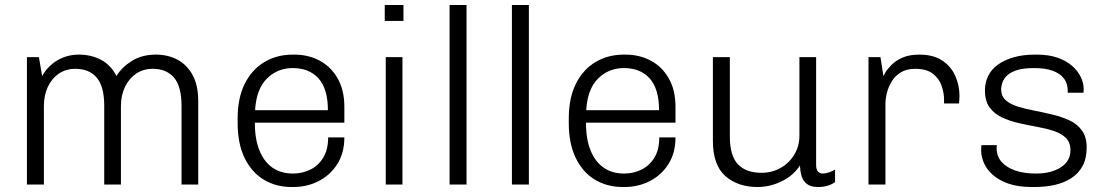

<svg xmlns="http://www.w3.org/2000/svg" viewBox="-20 -740 4436 770"><path d="M88 0V-511H136L149 -435Q172 -476 211 -498.5Q250 -521 296 -521Q346 -521 385.5 -500Q425 -479 447 -435Q468 -470 508.5 -495.5Q549 -521 605 -521Q654 -521 692 -500.5Q730 -480 752.5 -439Q775 -398 775 -334V0H708V-316Q708 -393 678 -428.5Q648 -464 592 -464Q555 -464 526.5 -445Q498 -426 481.5 -392Q465 -358 465 -315V0H398V-316Q398 -393 368 -428.5Q338 -464 282 -464Q245 -464 216.5 -445Q188 -426 172 -392Q156 -358 156 -315V0Z M1150 10Q1086 10 1037 -20Q988 -50 960.5 -107.5Q933 -165 933 -247V-264Q933 -347 961.5 -404Q990 -461 1040 -491Q1090 -521 1154 -521H1160Q1217 -521 1262.5 -496.5Q1308 -472 1334.5 -425Q1361 -378 1361 -312V-248H1002Q1002 -182 1020.5 -136.5Q1039 -91 1073 -67.5Q1107 -44 1155 -44Q1193 -44 1225 -60Q1257 -76 1276.5 -108Q1296 -140 1296 -189H1361Q1361 -127 1333 -82.5Q1305 -38 1258.5 -14Q1212 10 1156 10ZM1003 -298H1295Q1295 -384 1257.5 -425.5Q1220 -467 1154 -467Q1093 -467 1050.5 -425Q1008 -383 1003 -298Z M1527 0V-511H1594V0ZM1523 -656V-720H1598V-656Z M1783 0V-720H1851V0Z M2033 0V-720H2101V0Z M2478 10Q2414 10 2365 -20Q2316 -50 2288.5 -107.5Q2261 -165 2261 -247V-264Q2261 -347 2289.5 -404Q2318 -461 2368 -491Q2418 -521 2482 -521H2488Q2545 -521 2590.5 -496.5Q2636 -472 2662.5 -425Q2689 -378 2689 -312V-248H2330Q2330 -182 2348.5 -136.5Q2367 -91 2401 -67.5Q2435 -44 2483 -44Q2521 -44 2553 -60Q2585 -76 2604.5 -108Q2624 -140 2624 -189H2689Q2689 -127 2661 -82.5Q2633 -38 2586.5 -14Q2540 10 2484 10ZM2331 -298H2623Q2623 -384 2585.5 -425.5Q2548 -467 2482 -467Q2421 -467 2378.5 -425Q2336 -383 2331 -298Z M3018 10Q2939 10 2889 -34Q2839 -78 2839 -175V-511H2907V-193Q2907 -115 2939.5 -81Q2972 -47 3034 -47Q3076 -47 3110.5 -66.5Q3145 -86 3165.5 -120Q3186 -154 3186 -196V-511H3253V-78Q3253 -60 3260.5 -52Q3268 -44 3279 -44Q3290 -44 3304 -48.5Q3318 -53 3329 -60V-10Q3316 0 3298.5 5Q3281 10 3261 10Q3231 10 3215.5 -2.5Q3200 -15 3194.5 -34.5Q3189 -54 3188 -76Q3162 -36 3115 -13Q3068 10 3018 10Z M3463 0V-511H3511L3523 -435Q3523 -436 3530.5 -449Q3538 -462 3554.5 -479Q3571 -496 3598.5 -508.5Q3626 -521 3667 -521Q3722 -521 3757.5 -498Q3793 -475 3810.5 -437Q3828 -399 3828 -354Q3828 -344 3827 -335.5Q3826 -327 3826 -325H3766V-342Q3766 -368 3756 -396.5Q3746 -425 3721 -444.5Q3696 -464 3650 -464Q3616 -464 3593 -450Q3570 -436 3556.5 -414Q3543 -392 3537 -368Q3531 -344 3531 -325V0Z M4119 10Q4062 10 4023 -4Q3984 -18 3960 -40Q3936 -62 3925.5 -87.5Q3915 -113 3915 -134Q3915 -141 3915 -145.5Q3915 -150 3916 -158H3978Q3977 -154 3977 -151.5Q3977 -149 3977 -145Q3977 -113 3997 -90.5Q4017 -68 4052 -56Q4087 -44 4135 -44Q4177 -44 4208.5 -56Q4240 -68 4256.5 -88.5Q4273 -109 4273 -137Q4273 -169 4254.5 -187Q4236 -205 4205.5 -215Q4175 -225 4138.5 -231.5Q4102 -238 4065 -246.5Q4028 -255 3997.5 -269.5Q3967 -284 3948.5 -309.5Q3930 -335 3930 -378Q3930 -408 3942.5 -434.5Q3955 -461 3981 -480Q4007 -499 4044.5 -510Q4082 -521 4131 -521H4138Q4186 -521 4221.5 -508.5Q4257 -496 4280 -475.5Q4303 -455 4314.5 -431Q4326 -407 4326 -383Q4326 -379 4325.5 -373.5Q4325 -368 4325 -368H4262V-380Q4262 -389 4258 -403.5Q4254 -418 4240.5 -432.5Q4227 -447 4199.5 -457Q4172 -467 4125 -467Q4081 -467 4054.5 -457.5Q4028 -448 4015.5 -434Q4003 -420 3999 -405.5Q3995 -391 3995 -382Q3995 -355 4013 -338.5Q4031 -322 4062 -312.5Q4093 -303 4129.5 -296Q4166 -289 4203 -280Q4240 -271 4270.5 -256.5Q4301 -242 4319.5 -216Q4338 -190 4338 -149Q4338 -105 4322 -75Q4306 -45 4277 -26Q4248 -7 4210.5 1.5Q4173 10 4129 10Z"/></svg>

Font: Chivo Medium ExtraLight
Style: Regular
Weight: 250
Version: Version 2.002